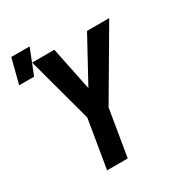

<svg xmlns="http://www.w3.org/2000/svg" viewBox="-203 -950 1008 1079"><g transform="rotate(-30 301.5 -410.5)"><path d="M177 0 229 -313 115 -735H259L317 -453L471 -735H615L361 -302L311 0ZM-12 -661 29 -821H148L85 -661Z"/></g></svg>

Font: Iosevka Extrabold Extended
Style: Italic
Weight: 800
Width: 7
Italic angle: -9°
Monospace: yes
Designer: Belleve Invis
Foundry: Belleve Invis
Version: Version 32.5.0; ttfautohint (v1.8.4)